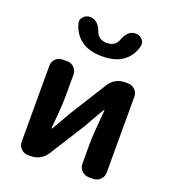

<svg xmlns="http://www.w3.org/2000/svg" viewBox="-148 -944 950 1057"><g transform="rotate(20 327.0 -416.0)"><path d="M136.7 0Q112.3 0 95.7 -17.1Q79.1 -34.2 79.1 -57.6V-502Q79.1 -526.4 95.7 -543Q112.3 -559.6 136.7 -559.6H163.1Q187.5 -559.6 204.1 -543Q220.7 -526.4 220.7 -502V-382.8Q220.7 -358.4 219.2 -327.6Q217.8 -296.9 213.4 -249Q209 -201.2 208 -184.6Q208 -182.6 210 -182.6Q211.9 -182.6 212.9 -184.6Q274.4 -291 279.3 -299.8L412.1 -511.7Q426.8 -534.2 450.2 -546.9Q473.6 -559.6 501 -559.6H519.5Q543 -559.6 560.1 -543Q577.1 -526.4 577.1 -502V-57.6Q577.1 -34.2 560.1 -17.1Q543 0 519.5 0H492.2Q468.8 0 451.7 -17.1Q434.6 -34.2 434.6 -57.6V-175.8Q434.6 -225.6 448.2 -375Q448.2 -377 446.3 -377Q444.3 -377 443.4 -375Q393.6 -290 377 -258.8L244.1 -48.8Q229.5 -26.4 206.1 -13.2Q182.6 0 155.3 0ZM333 -650.4Q256.8 -650.4 211.4 -683.6Q166 -716.8 150.4 -775.4Q148.4 -781.2 148.4 -787.1Q148.4 -801.8 160.2 -814.5Q175.8 -832 199.2 -832Q222.7 -832 240.2 -815.9Q257.8 -799.8 266.6 -775.4Q282.2 -728.5 333 -728.5Q383.8 -728.5 399.4 -775.4Q408.2 -799.8 425.3 -815.9Q442.4 -832 465.8 -832Q489.3 -832 504.9 -814.5Q516.6 -801.8 516.6 -787.1Q516.6 -781.2 515.6 -775.4Q500 -715.8 454.6 -683.1Q409.2 -650.4 333 -650.4Z"/></g></svg>

Font: Gen Jyuu Gothic Bold
Style: Bold
Weight: 700
Designer: [Source Han Sans]
Ryoko NISHIZUKA  (kana & ideographs); Paul D. Hunt (Latin, Greek & Cyrillic); Wenlong ZHANG  (bopomofo
Version: Version 1.002.20150607